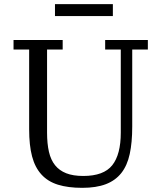

<svg xmlns="http://www.w3.org/2000/svg" viewBox="-20 -890 775 922"><path d="M375 12Q307 12 258.5 -3Q210 -18 179 -52Q148 -86 134 -139Q120 -192 120 -269V-652H45V-698H281V-652H206V-253Q206 -200 215 -161Q224 -122 244.5 -96.5Q265 -71 298 -58Q331 -45 380 -45Q478 -45 519 -96.5Q560 -148 560 -253V-652H485V-698H690V-652H615V-282Q615 -206 603 -150.5Q591 -95 562.5 -59Q534 -23 488 -5.5Q442 12 375 12ZM244 -870H522V-813H244Z"/></svg>

Font: IBM Plex Serif
Style: Regular
Weight: 400
Designer: Mike Abbink, Paul van der Laan, Pieter van Rosmalen
Foundry: Bold Monday
Version: Version 3.001